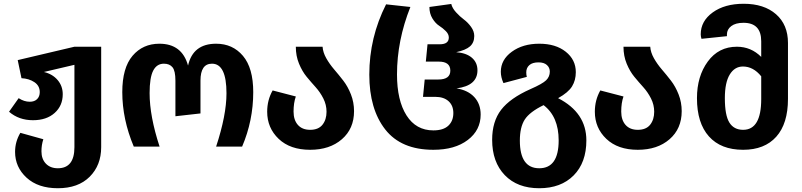

<svg xmlns="http://www.w3.org/2000/svg" viewBox="-20 -778 4259 1019"><path d="M375 -530H517V3Q517 99 456 160Q395 221 287 221Q182 221 121 165Q60 109 60 28Q60 -26 88 -73L210 -39Q200 -9 200 25Q200 66 223.5 90.5Q247 115 287 115Q375 115 375 3V-434L213 -396Q259 -385 286 -353Q313 -321 313 -278Q313 -217 270 -178.5Q227 -140 155 -140Q80 -140 28 -185L79 -257Q108 -238 138 -238Q163 -238 177 -252Q191 -266 191 -289Q191 -323 162.5 -342Q134 -361 94 -363L74 -459Z M690 0Q629 -145 629 -289Q629 -418 683.5 -482Q738 -546 826 -546Q946 -546 978 -430Q1004 -546 1127 -546Q1215 -546 1269.5 -481.5Q1324 -417 1324 -289Q1324 -138 1265 0H1127Q1182 -167 1182 -283Q1182 -440 1105 -440Q1044 -440 1044 -350V-176L911 -161V-350Q911 -402 895.5 -421Q880 -440 850 -440Q812 -440 793 -403Q774 -366 774 -284Q774 -161 827 0Z M1692 -530Q1694 -500 1711.5 -469Q1729 -438 1753.5 -409.5Q1778 -381 1802 -350Q1826 -319 1842.5 -277Q1859 -235 1859 -188Q1859 -95 1794.5 -39Q1730 17 1626 17Q1520 17 1459 -41Q1398 -99 1398 -185Q1398 -247 1427 -298L1550 -266Q1538 -232 1538 -186Q1538 -141 1561 -115Q1584 -89 1626 -89Q1670 -89 1691.5 -116Q1713 -143 1713 -185Q1713 -222 1696 -255.5Q1679 -289 1655 -315.5Q1631 -342 1607.5 -370.5Q1584 -399 1567 -440Q1550 -481 1550 -530Z M2280 17Q2109 17 2024.5 -91Q1940 -199 1940 -382Q1940 -579 2029 -755L2158 -741Q2087 -563 2087 -383Q2087 -245 2137.5 -165.5Q2188 -86 2280 -86Q2333 -86 2359.5 -111Q2386 -136 2386 -178Q2386 -218 2360.5 -241Q2335 -264 2290 -264H2225L2234 -356H2306Q2370 -356 2370 -403Q2370 -451 2309 -451H2240L2249 -543H2314Q2362 -543 2362 -579Q2362 -597 2346 -613Q2330 -629 2310.5 -641.5Q2291 -654 2275 -680Q2259 -706 2259 -741L2375 -757Q2380 -735 2400.5 -712.5Q2421 -690 2442 -674.5Q2463 -659 2480 -635.5Q2497 -612 2497 -587Q2497 -552 2474.5 -532Q2452 -512 2401 -501Q2455 -497 2484.5 -471.5Q2514 -446 2514 -405Q2514 -323 2403 -309Q2464 -299 2497.5 -262.5Q2531 -226 2531 -170Q2531 -87 2462.5 -35Q2394 17 2280 17Z M2942 -257Q3092 -180 3092 -33Q3092 85 3024.5 153Q2957 221 2842 221Q2726 221 2659 151.5Q2592 82 2592 -36Q2592 -133 2639.5 -195Q2687 -257 2795 -305Q2859 -333 2878.5 -352Q2898 -371 2898 -398Q2898 -419 2882.5 -433Q2867 -447 2838 -447Q2806 -447 2789.5 -432.5Q2773 -418 2773 -394Q2773 -380 2776 -370L2652 -337Q2638 -368 2638 -397Q2638 -461 2696.5 -503.5Q2755 -546 2842 -546Q2929 -546 2982.5 -503.5Q3036 -461 3036 -395Q3036 -352 3016 -319.5Q2996 -287 2942 -257ZM2945 -33Q2945 -159 2865 -220Q2791 -184 2765 -143.5Q2739 -103 2739 -32Q2739 115 2842 115Q2945 115 2945 -33Z M3431 -530Q3433 -500 3450.5 -469Q3468 -438 3492.5 -409.5Q3517 -381 3541 -350Q3565 -319 3581.5 -277Q3598 -235 3598 -188Q3598 -95 3533.5 -39Q3469 17 3365 17Q3259 17 3198 -41Q3137 -99 3137 -185Q3137 -247 3166 -298L3289 -266Q3277 -232 3277 -186Q3277 -141 3300 -115Q3323 -89 3365 -89Q3409 -89 3430.5 -116Q3452 -143 3452 -185Q3452 -222 3435 -255.5Q3418 -289 3394 -315.5Q3370 -342 3346.5 -370.5Q3323 -399 3306 -440Q3289 -481 3289 -530Z M3927 -758Q4035 -758 4098.5 -702.5Q4162 -647 4162 -550V-253Q4162 -122 4100 -52.5Q4038 17 3924 17Q3806 17 3742.5 -54Q3679 -125 3679 -257Q3679 -373 3736.5 -451.5Q3794 -530 3891 -530Q3966 -530 4020 -476V-559Q4020 -657 3926 -657Q3884 -657 3861 -639.5Q3838 -622 3838 -595V-586L3703 -572Q3699 -584 3699 -596Q3699 -666 3762.5 -712Q3826 -758 3927 -758ZM3924 -89Q4020 -89 4020 -252V-373Q3978 -425 3923 -425Q3879 -425 3853 -382.5Q3827 -340 3827 -257Q3827 -166 3851 -127.5Q3875 -89 3924 -89Z"/></svg>

Font: FiraGO SemiBold
Style: Regular
Weight: 600
Designer: bBox Type
Foundry: bBox Type GmbH
Version: Version 1.001;PS 001.001;hotconv 1.0.88;makeotf.lib2.5.64775